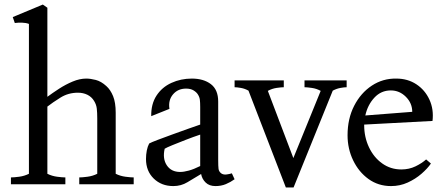

<svg xmlns="http://www.w3.org/2000/svg" viewBox="-20 -809 1942 843"><path d="M28 0V-30Q41 -30 64 -33Q87 -36 107 -46V-704Q94 -709 76.5 -709.5Q59 -710 45 -708L36 -734L168 -789L188 -775V-384Q211 -401 239.5 -419.5Q268 -438 299 -451Q330 -464 359 -464Q377 -464 400.5 -458Q424 -452 447 -431Q465 -415 476.5 -387Q488 -359 488 -314V-46Q508 -36 531 -33Q554 -30 567 -30V0H328V-30Q341 -30 364 -33Q387 -36 407 -46V-289Q407 -314 405 -332Q403 -350 393 -366Q382 -384 363.5 -393Q345 -402 322 -402Q280 -402 245.5 -380.5Q211 -359 188 -341V-46Q208 -36 231 -33Q254 -30 267 -30V0Z M741 8Q689 8 655 -25Q621 -58 621 -111Q621 -130 624.5 -148Q628 -166 635 -179Q644 -184 671.5 -194.5Q699 -205 735 -218Q771 -231 804.5 -243Q838 -255 859 -262V-339Q859 -359 857.5 -371Q856 -383 849 -394Q843 -404 830 -412Q817 -420 797 -420Q761 -420 739.5 -394.5Q718 -369 724 -331L644 -299Q643 -352 667 -389Q691 -426 732.5 -445Q774 -464 822 -464Q874 -464 906 -439.5Q938 -415 938 -363V-107Q938 -79 939.5 -67.5Q941 -56 951 -48Q961 -41 975 -43Q989 -45 998 -48L1010 -22Q992 -9 971.5 -0.5Q951 8 926 8Q899 8 883 -7.5Q867 -23 863 -45Q831 -26 803 -9Q775 8 741 8ZM771 -54Q787 -54 809 -60Q831 -66 859 -80V-218Q829 -208 795.5 -195Q762 -182 736.5 -171.5Q711 -161 703 -156Q693 -112 712.5 -83Q732 -54 771 -54Z M1235 14 1071 -411Q1055 -420 1037.5 -423Q1020 -426 1010 -426V-456H1226V-426Q1215 -426 1194.5 -423Q1174 -420 1156 -410L1268 -115L1388 -410Q1370 -420 1349 -423Q1328 -426 1317 -426V-456H1502V-426Q1492 -426 1475 -423Q1458 -420 1441 -411L1269 14Z M1506 -215Q1506 -288 1535 -344.5Q1564 -401 1612.5 -433Q1661 -465 1720 -464Q1770 -464 1808 -439Q1846 -414 1865.5 -371.5Q1885 -329 1879 -278L1579 -262V-259Q1579 -207 1600 -162.5Q1621 -118 1658 -91.5Q1695 -65 1742 -65Q1776 -65 1804 -78.5Q1832 -92 1851 -109L1872 -91Q1857 -69 1830.5 -46Q1804 -23 1770 -7.5Q1736 8 1697 8Q1641 8 1598 -23Q1555 -54 1530.5 -105Q1506 -156 1506 -215ZM1696 -412Q1653 -412 1623.5 -380Q1594 -348 1584 -302L1790 -318Q1790 -356 1762 -384Q1734 -412 1696 -412Z"/></svg>

Font: Joan
Style: Regular
Weight: 400
Designer: Paolo Biagini
Version: Version 1.001; ttfautohint (v1.8.4.7-5d5b);gftools[0.9.30]